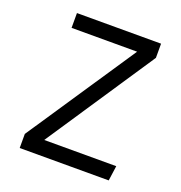

<svg xmlns="http://www.w3.org/2000/svg" viewBox="-125 -795 850 903"><g transform="rotate(20 300.0 -344.0)"><path d="M167 -75H527.5L517 0H71.5V-70.5L435.5 -614.5H107.5V-688.5H528.5V-617.5Z"/></g></svg>

Font: Fira Code Light
Style: Regular
Weight: 400
Monospace: yes
Version: Version 5.002